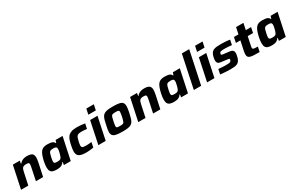

<svg xmlns="http://www.w3.org/2000/svg" viewBox="197 -2259 5761 3783"><g transform="rotate(-30 3077.5 -367.5)"><path d="M18 0 126 -510H283L273 -446H282Q302 -472 326.5 -487.5Q351 -503 381.5 -510.5Q412 -518 447 -518Q506 -518 538.5 -505Q571 -492 584 -465.5Q597 -439 597 -399Q597 -379 592.5 -349Q588 -319 582 -288L520 0H356L412 -268Q416 -288 420 -310Q424 -332 424 -344Q424 -363 417.5 -372.5Q411 -382 396.5 -385Q382 -388 358 -388Q325 -388 305 -381Q285 -374 273 -360Q261 -346 254 -322.5Q247 -299 240 -267L183 0Z M834 8Q778 8 742.5 -4Q707 -16 690 -46Q673 -76 673 -130Q673 -155 676.5 -187Q680 -219 688 -258Q705 -335 724 -385.5Q743 -436 768.5 -465Q794 -494 829 -505.5Q864 -517 911 -517Q948 -517 980 -512.5Q1012 -508 1036 -494.5Q1060 -481 1072 -453H1080L1099 -510H1257L1149 0H993L1003 -65H994Q974 -33 948 -17.5Q922 -2 893 3Q864 8 834 8ZM919 -121Q945 -121 962 -125Q979 -129 990.5 -138Q1002 -147 1009 -162Q1015 -172 1021 -189Q1027 -206 1032 -225.5Q1037 -245 1042 -265.5Q1047 -286 1049.5 -304Q1052 -322 1052 -334Q1052 -365 1035 -377Q1018 -389 974 -389Q943 -389 924 -385Q905 -381 892.5 -368Q880 -355 871.5 -328Q863 -301 853 -255Q847 -225 843.5 -204.5Q840 -184 840 -169Q840 -148 848 -137.5Q856 -127 873 -124Q890 -121 919 -121Z M1509 8Q1424 8 1377 -8Q1330 -24 1311 -55Q1292 -86 1292 -130Q1292 -152 1296.5 -187.5Q1301 -223 1310 -263Q1322 -323 1337.5 -370Q1353 -417 1380.5 -450Q1408 -483 1456.5 -500.5Q1505 -518 1584 -518Q1633 -518 1680.5 -513.5Q1728 -509 1767 -501L1742 -388Q1721 -392 1687.5 -394.5Q1654 -397 1623 -397Q1584 -397 1559.5 -391Q1535 -385 1520.5 -370Q1506 -355 1496.5 -327Q1487 -299 1477 -255Q1471 -227 1467.5 -206Q1464 -185 1464 -170Q1464 -146 1473.5 -134Q1483 -122 1504.5 -117.5Q1526 -113 1562 -113Q1590 -113 1625.5 -115.5Q1661 -118 1690 -122L1667 -9Q1631 -2 1589.5 3Q1548 8 1509 8Z M1906 -618 1932 -743H2102L2076 -618ZM1777 0 1884 -510H2052L1944 0Z M2330 8Q2235 8 2182 -3.5Q2129 -15 2107 -42.5Q2085 -70 2085 -117Q2085 -143 2090.5 -177.5Q2096 -212 2106 -255Q2119 -320 2131 -365Q2143 -410 2161 -440Q2179 -470 2208 -487Q2237 -504 2283.5 -511Q2330 -518 2400 -518Q2494 -518 2547 -507Q2600 -496 2621.5 -468Q2643 -440 2643 -392Q2643 -366 2638.5 -332Q2634 -298 2625 -255Q2611 -190 2598 -144.5Q2585 -99 2567.5 -69Q2550 -39 2521 -22.5Q2492 -6 2446 1Q2400 8 2330 8ZM2335 -114Q2364 -114 2382.5 -116.5Q2401 -119 2412.5 -126.5Q2424 -134 2431.5 -150Q2439 -166 2446 -191.5Q2453 -217 2461 -255Q2468 -290 2471.5 -313.5Q2475 -337 2475 -354Q2475 -372 2467.5 -381Q2460 -390 2442.5 -393Q2425 -396 2395 -396Q2359 -396 2338.5 -392Q2318 -388 2306.5 -374Q2295 -360 2287.5 -331.5Q2280 -303 2270 -255Q2263 -219 2258.5 -195Q2254 -171 2254 -155Q2254 -137 2261.5 -128Q2269 -119 2287 -116.5Q2305 -114 2335 -114Z M2685 0 2793 -510H2950L2940 -446H2949Q2969 -472 2993.5 -487.5Q3018 -503 3048.5 -510.5Q3079 -518 3114 -518Q3173 -518 3205.5 -505Q3238 -492 3251 -465.5Q3264 -439 3264 -399Q3264 -379 3259.5 -349Q3255 -319 3249 -288L3187 0H3023L3079 -268Q3083 -288 3087 -310Q3091 -332 3091 -344Q3091 -363 3084.5 -372.5Q3078 -382 3063.5 -385Q3049 -388 3025 -388Q2992 -388 2972 -381Q2952 -374 2940 -360Q2928 -346 2921 -322.5Q2914 -299 2907 -267L2850 0Z M3501 8Q3445 8 3409.5 -4Q3374 -16 3357 -46Q3340 -76 3340 -130Q3340 -155 3343.5 -187Q3347 -219 3355 -258Q3372 -335 3391 -385.5Q3410 -436 3435.5 -465Q3461 -494 3496 -505.5Q3531 -517 3578 -517Q3615 -517 3647 -512.5Q3679 -508 3703 -494.5Q3727 -481 3739 -453H3747L3766 -510H3924L3816 0H3660L3670 -65H3661Q3641 -33 3615 -17.5Q3589 -2 3560 3Q3531 8 3501 8ZM3586 -121Q3612 -121 3629 -125Q3646 -129 3657.5 -138Q3669 -147 3676 -162Q3682 -172 3688 -189Q3694 -206 3699 -225.5Q3704 -245 3709 -265.5Q3714 -286 3716.5 -304Q3719 -322 3719 -334Q3719 -365 3702 -377Q3685 -389 3641 -389Q3610 -389 3591 -385Q3572 -381 3559.5 -368Q3547 -355 3538.5 -328Q3530 -301 3520 -255Q3514 -225 3510.5 -204.5Q3507 -184 3507 -169Q3507 -148 3515 -137.5Q3523 -127 3540 -124Q3557 -121 3586 -121Z M3949 0 4105 -743H4273L4116 0Z M4380 -618 4406 -743H4576L4550 -618ZM4251 0 4358 -510H4526L4418 0Z M4778 8Q4742 8 4701 6Q4660 4 4620.5 0.5Q4581 -3 4551 -6L4574 -118Q4598 -116 4620.5 -114.5Q4643 -113 4664.5 -111Q4686 -109 4705.5 -108.5Q4725 -108 4743 -108Q4786 -108 4809.5 -110.5Q4833 -113 4844.5 -120.5Q4856 -128 4862 -142Q4866 -149 4868 -155.5Q4870 -162 4870 -168Q4870 -182 4859 -185.5Q4848 -189 4818 -192L4682 -209Q4636 -215 4618 -237Q4600 -259 4600 -295Q4600 -308 4603 -327.5Q4606 -347 4610 -368Q4622 -421 4642.5 -451.5Q4663 -482 4693.5 -496Q4724 -510 4766.5 -514Q4809 -518 4864 -518Q4899 -518 4937 -516Q4975 -514 5009 -510.5Q5043 -507 5065 -503L5042 -391Q5013 -395 4983 -397Q4953 -399 4928 -400.5Q4903 -402 4886 -402Q4851 -402 4827.5 -400.5Q4804 -399 4790 -394Q4776 -389 4769 -376Q4765 -371 4762.5 -362.5Q4760 -354 4760 -345Q4760 -332 4769 -328.5Q4778 -325 4808 -321L4936 -306Q4965 -303 4986 -294.5Q5007 -286 5018.5 -268Q5030 -250 5030 -217Q5030 -206 5028 -188.5Q5026 -171 5021 -151Q5009 -95 4989 -62.5Q4969 -30 4939.5 -15Q4910 0 4870 4Q4830 8 4778 8Z M5446 0Q5371 0 5319.5 -2.5Q5268 -5 5236.5 -14.5Q5205 -24 5191.5 -44.5Q5178 -65 5178 -100Q5178 -113 5180 -129.5Q5182 -146 5185.5 -165Q5189 -184 5193 -202L5233 -389H5131L5156 -510H5259L5290 -658H5457L5426 -510H5546L5521 -389H5400L5361 -205Q5359 -195 5357 -183.5Q5355 -172 5353.5 -162.5Q5352 -153 5352 -148Q5352 -134 5362 -125.5Q5372 -117 5397.5 -114Q5423 -111 5470 -111Z M5726 8Q5670 8 5634.5 -4Q5599 -16 5582 -46Q5565 -76 5565 -130Q5565 -155 5568.5 -187Q5572 -219 5580 -258Q5597 -335 5616 -385.5Q5635 -436 5660.5 -465Q5686 -494 5721 -505.5Q5756 -517 5803 -517Q5840 -517 5872 -512.5Q5904 -508 5928 -494.5Q5952 -481 5964 -453H5972L5991 -510H6149L6041 0H5885L5895 -65H5886Q5866 -33 5840 -17.5Q5814 -2 5785 3Q5756 8 5726 8ZM5811 -121Q5837 -121 5854 -125Q5871 -129 5882.5 -138Q5894 -147 5901 -162Q5907 -172 5913 -189Q5919 -206 5924 -225.5Q5929 -245 5934 -265.5Q5939 -286 5941.5 -304Q5944 -322 5944 -334Q5944 -365 5927 -377Q5910 -389 5866 -389Q5835 -389 5816 -385Q5797 -381 5784.5 -368Q5772 -355 5763.5 -328Q5755 -301 5745 -255Q5739 -225 5735.5 -204.5Q5732 -184 5732 -169Q5732 -148 5740 -137.5Q5748 -127 5765 -124Q5782 -121 5811 -121Z"/></g></svg>

Font: Saira SemiExpanded
Style: Bold Italic
Weight: 700
Width: 6
Italic angle: -12°
Designer: Hector Gatti with collaboration of the Omnibus-Type team
Foundry: Omnibus-Type
Version: Version 1.101